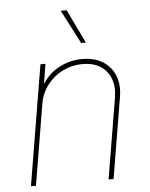

<svg xmlns="http://www.w3.org/2000/svg" viewBox="-54 -823 677 868"><g transform="rotate(-5 284.0 -389.0)"><path d="M134.9 -366.5 73.9 0H51.1L142 -545.5H164.8L150.6 -458.8H153.4Q179 -501.4 227.5 -527Q275.9 -552.6 332.4 -552.6Q387.1 -552.6 425.1 -528.8Q463.1 -505 479.8 -463.1Q496.4 -421.2 487.2 -366.5L426.1 0H403.4L464.5 -366.5Q476.2 -438.9 439.8 -484.4Q403.4 -529.8 331 -529.8Q282.7 -529.8 240.9 -508.9Q199.2 -487.9 171 -451Q142.8 -414.1 134.9 -366.5ZM333.8 -625 254.3 -778.4H281.2L355.1 -625Z"/></g></svg>

Font: Inter Thin  BETA
Style: Italic
Weight: 100
Italic angle: -9.39999°
Designer: Rasmus Andersson
Foundry: rsms
Version: Version 3.011;git-f93a4a705